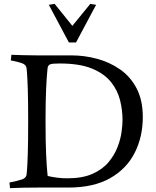

<svg xmlns="http://www.w3.org/2000/svg" viewBox="-20 -972 809 995"><path d="M173 -685H351Q417 -685 482.5 -667.5Q548 -650 602 -612.5Q656 -575 688 -514Q720 -453 720 -365Q720 -263 678 -180Q636 -97 550.5 -48.5Q465 0 334 0H173Q95 0 32 3L29 -26Q74 -35 95 -42.5Q116 -50 118 -69Q118 -69 120 -92.5Q122 -116 124 -175.5Q126 -235 126 -342Q126 -450 124 -509.5Q122 -569 120 -592.5Q118 -616 118 -616Q116 -635 98.5 -642.5Q81 -650 36 -659L39 -688Q71 -687 103.5 -686Q136 -685 173 -685ZM227 -60Q254 -54 278 -51Q302 -48 330 -48Q407 -48 459 -71Q511 -94 542 -131Q573 -168 589 -209.5Q605 -251 610 -288.5Q615 -326 615 -350Q615 -400 602.5 -451.5Q590 -503 555.5 -546.5Q521 -590 457 -616.5Q393 -643 289 -643Q252 -643 241 -639Q230 -635 227 -622Q227 -622 224.5 -597Q222 -572 219 -511Q216 -450 216 -343Q216 -235 219 -173.5Q222 -112 224.5 -86Q227 -60 227 -60ZM374 -752H337L233 -947L263 -952L355 -838L448 -952L478 -947Z"/></svg>

Font: Average
Style: Regular
Weight: 400
Designer: Eduardo Tunni
Foundry: Eduardo Rodriguez Tunni
Version: Version 1.003; ttfautohint (v1.8.4.7-5d5b)